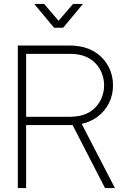

<svg xmlns="http://www.w3.org/2000/svg" viewBox="-20 -950 651 970"><path d="M335 -341H384L560.5 0H510.5ZM70 -720H335Q357 -720 381 -716Q432 -708 470.5 -680Q509 -652 530 -610Q551 -568 551 -519Q551 -470 530 -428.2Q509 -386.5 470.5 -358.5Q432 -330.5 381 -322Q357 -318 335 -318H112V0H70ZM339.5 -360Q348 -360.5 358.8 -361.5Q369.5 -362.5 379 -364Q419 -371.5 447.8 -394.5Q476.5 -417.5 491.2 -450.2Q506 -483 506 -519Q506 -555 491.2 -587.8Q476.5 -620.5 447.8 -643.5Q419 -666.5 379 -674Q357.5 -678 335 -678H112V-360H335ZM203 -930 276 -845 349 -930H399L299 -810H253L153 -930Z"/></svg>

Font: Tap Sans
Style: Regular
Weight: 400
Designer: Tap Payments
Foundry: Tap Payments
Version: Version 1.001;Glyphs 3.1.2 (3151)